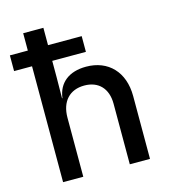

<svg xmlns="http://www.w3.org/2000/svg" viewBox="-109 -820 817 909"><g transform="rotate(-15 300.0 -365.0)"><path d="M0 -568H88V0H187V-289C187 -369 231 -416 303 -416C372 -416 415 -372 415 -297V0H514V-308C514 -426 443 -500 334 -500C250 -500 197 -458 188 -385H186L187 -490V-568H352V-645H187V-730H88V-645H0Z"/></g></svg>

Font: JetBrains Mono Medium
Style: Regular
Weight: 436
Monospace: yes
Designer: Philipp Nurullin, Konstantin Bulenkov
Foundry: JetBrains
Version: Version 2.305